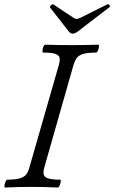

<svg xmlns="http://www.w3.org/2000/svg" viewBox="-20 -878 536 902"><path d="M4 3Q0 3 1 -6Q2 -15 6 -24.5Q10 -34 14 -34Q54 -34 74.5 -40.5Q95 -47 104 -59.5Q113 -72 118 -91L257 -575Q262 -594 260 -606Q258 -618 241 -624.5Q224 -631 183 -631Q179 -631 179.5 -640.5Q180 -650 184 -659Q188 -668 193 -668Q224 -667 255 -666.5Q286 -666 317 -666Q348 -666 379 -666.5Q410 -667 441 -668Q446 -668 445 -659Q444 -650 440 -640.5Q436 -631 431 -631Q391 -631 370.5 -624.5Q350 -618 341 -606Q332 -594 326 -575L188 -91Q183 -72 185 -59.5Q187 -47 204.5 -40.5Q222 -34 262 -34Q267 -34 265.5 -24.5Q264 -15 260 -6Q256 3 251 3Q190 0 128 0Q67 0 4 3ZM322 -720Q312 -720 304 -729L215 -843Q213 -847 220 -853.5Q227 -860 231 -857L326 -794Q334 -789 340 -789Q344 -789 357 -794L485 -858Q489 -860 494 -854Q499 -848 494 -844L344 -729Q332 -720 322 -720Z"/></svg>

Font: Junicode
Style: Italic
Weight: 400
Italic angle: -11°
Designer: Peter S. Baker
Version: Version 2.100; ttfautohint (v1.8.4)